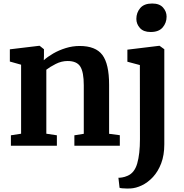

<svg xmlns="http://www.w3.org/2000/svg" viewBox="-20 -829 1044 1092"><path d="M100 -68.5V-461L36 -479V-548.5L202.5 -568.5H205.5L230 -549V-510.5L229 -486.5Q250.5 -506 282.8 -524.8Q315 -543.5 353.8 -555.5Q392.5 -567.5 433 -567.5Q524 -567.5 562.2 -516.5Q600.5 -465.5 600.5 -347V-68L661.5 -60V0H403V-59.5L456.5 -68V-344Q456.5 -418.5 436.8 -450.2Q417 -482 364.5 -482Q329.5 -482 296.8 -465.2Q264 -448.5 243.5 -432.5V-68.5L303.5 -59.5V0H42V-59.5ZM704.5 -478V-546.5L885.5 -568.5H887.5L914.5 -549V-8.5Q914.5 53.5 896.8 100Q879 146.5 850 177.8Q821 209 787 225.2Q753 241.5 720.5 243Q713.5 243.5 700.8 243.2Q688 243 676 242Q664 241 660 239L653.5 182Q660 182.5 674.5 180.2Q689 178 705 171Q745 154.5 760.5 100.5Q776 46.5 776 -37.5L775.5 -459ZM836.5 -647Q796 -647 775.8 -669.8Q755.5 -692.5 755.5 -721.5Q755.5 -757 777.5 -783Q799.5 -809 845 -809H846Q887 -809 907.2 -786.2Q927.5 -763.5 927.5 -734.5Q927.5 -699 905.2 -673Q883 -647 837.5 -647Z"/></svg>

Font: Merriweather
Style: Bold
Weight: 700
Designer: Eben Sorkin
Foundry: Eben Sorkin
Version: Version 2.100; ttfautohint (v1.7.19-72a1) -l 8 -r 50 -G 200 